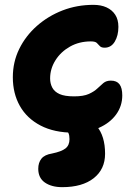

<svg xmlns="http://www.w3.org/2000/svg" viewBox="-20 -539 570 793"><path d="M285 9Q204 9 147.5 -20.5Q91 -50 62 -101.5Q33 -153 33 -220Q33 -283 59.5 -337Q86 -391 132.5 -432Q179 -473 238.5 -496Q298 -519 366 -519Q397 -519 420 -508.5Q443 -498 456 -478Q469 -458 469 -428Q469 -392 454 -367Q439 -342 412 -342Q398 -342 392 -349Q386 -356 379.5 -362Q373 -368 355 -368Q307 -368 269 -346.5Q231 -325 209 -290Q187 -255 187 -215Q187 -194 196 -177Q205 -160 226 -150.5Q247 -141 286 -141Q325 -141 347 -151Q369 -161 382 -173.5Q395 -186 407 -196Q419 -206 438 -206Q462 -206 473.5 -191Q485 -176 485 -145Q485 -101 459.5 -66Q434 -31 388.5 -11Q343 9 285 9ZM237 234Q193 234 165.5 215Q138 196 138 158Q138 133 151 116.5Q164 100 195 95Q234 87 250.5 74Q267 61 267 36Q267 20 263 11.5Q259 3 254 -2Q249 -7 244.5 -12.5Q240 -18 240 -29Q240 -40 251 -49.5Q262 -59 286 -59Q345 -59 379.5 -18Q414 23 414 96Q414 160 367 197Q320 234 237 234Z"/></svg>

Font: Shantell Sans Light
Style: Bold
Weight: 700
Version: Version 1.011;[c5ecc13dd]